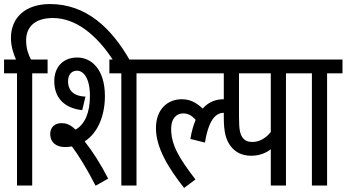

<svg xmlns="http://www.w3.org/2000/svg" viewBox="-20 -916 1711 948"><path d="M64 -554V0H139V-554H215V-622H133C121 -645 109 -674 109 -717C109 -786 156 -827 241 -827C356 -827 459 -742 541 -615H623C530 -779 405 -896 227 -896C106 -896 34 -830 34 -728C34 -687 47 -649 59 -622H0V-554Z M300 -190C312 -190 324 -191 335 -193C369 -148 410 -81 452 1L514 -34C478 -105 438 -167 398 -218C464 -260 498 -346 498 -442C498 -573 432 -632 362 -632C288 -632 248 -582 248 -515C248 -440 290 -383 386 -372L402 -439C332 -442 316 -480 316 -514C316 -548 334 -567 360 -567C393 -567 424 -529 424 -443C424 -359 399 -302 353 -276C325 -303 305 -308 283 -308C249 -308 228 -286 228 -255C228 -210 261 -190 300 -190ZM654 -554H730V-622H520V-554H579V0H654Z M718 -622V-554H1100V-622ZM1111 -354 1129 -418C1118 -422 1100 -426 1084 -426C1044 -426 1009 -412 981 -380C948 -410 919 -426 877 -426C810 -426 750 -379 750 -283C750 -188 810 -88 889 12L945 -30C867 -132 825 -198 825 -280C825 -324 845 -356 886 -356C910 -356 930 -343 946 -324C935 -298 926 -267 920 -230L992 -212C1012 -337 1053 -359 1085 -359C1095 -359 1104 -357 1111 -354Z M1392 -554H1468V-622H1029V-554H1085V-337C1085 -261 1096 -224 1120 -193C1140 -168 1170 -147 1220 -147C1263 -147 1293 -161 1317 -179V0H1392ZM1317 -554V-264C1294 -236 1264 -215 1225 -215C1204 -215 1189 -222 1179 -235C1165 -253 1160 -275 1160 -344V-554Z M1595 -554H1671V-622H1456V-554H1520V0H1595Z"/></svg>

Font: Noto Sans Devanagari UI ExtraCondensed
Style: Regular
Weight: 400
Width: 2
Designer: Jelle Bosma - Monotype Design Team
Foundry: Monotype Imaging Inc.
Version: Version 2.003